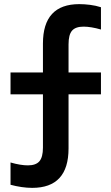

<svg xmlns="http://www.w3.org/2000/svg" viewBox="-20 -790 540 930"><path d="M136 120Q111 120 84 116Q57 112 31 105V-3Q55 4 76.5 7.5Q98 11 115 11Q154 11 171 -9Q188 -29 188 -75V-333H31V-439H188V-579Q188 -770 364 -770Q389 -770 416.5 -766.5Q444 -763 469 -755V-647Q445 -654 423.5 -657.5Q402 -661 385 -661Q346 -661 329 -641.5Q312 -622 312 -575V-439H469V-333H312V-71Q312 120 136 120Z"/></svg>

Font: M PLUS 1 Code SemiBold
Style: Regular
Weight: 600
Designer: Coji Morishita
Foundry: UNDERFOREST DESIGN
Version: Version 1.005